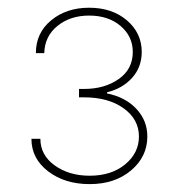

<svg xmlns="http://www.w3.org/2000/svg" viewBox="-20 -825 451 487"><path d="M207.4 -358Q144.5 -358 102.1 -390.4Q59.7 -422.9 59.7 -473H82.4Q82.4 -431.5 118.8 -405.4Q155.2 -379.3 207.4 -379.3Q262.8 -379.3 297.6 -408.2Q332.4 -437.1 332.4 -478.7Q332.4 -522.4 293.7 -550.2Q255 -578.1 193.2 -578.1H180.4V-599.4H193.2Q245.4 -599.4 281.1 -624.5Q316.8 -649.5 316.8 -693.2Q316.8 -732.6 285.9 -759.1Q255 -785.5 206 -785.5Q158 -785.5 125.7 -759.2Q93.4 -733 92.3 -690.3H71Q71 -741.5 109.7 -773.4Q148.4 -805.4 206 -805.4Q264.6 -805.4 302 -773.3Q339.5 -741.1 339.5 -693.2Q339.5 -654.8 315.2 -627.7Q290.8 -600.5 251.4 -590.9V-588.1Q298.3 -578.5 326 -548.8Q353.7 -519.2 353.7 -478.7Q353.7 -427.6 312.5 -392.8Q271.3 -358 207.4 -358Z"/></svg>

Font: Inter UI Thin
Style: Regular
Weight: 100
Designer: Rasmus Andersson
Foundry: rsms
Version: 3.2;8d6f07862